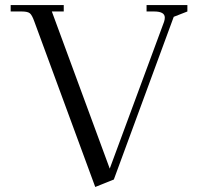

<svg xmlns="http://www.w3.org/2000/svg" viewBox="-20 -722 777 756"><path d="M22 -676.8V-702.1H231V-676.8H184.1L412.1 -58.1L626 -636.2Q628.9 -645 628.9 -652.8Q628.9 -676.8 586.9 -676.8H557.1V-702.1H717.8V-676.8L664.1 -655.8L428.2 -15.1L355 14.2L115.2 -637.2Q106.4 -662.1 97.9 -669.4Q89.4 -676.8 65.9 -676.8Z"/></svg>

Font: Dihjauti
Style: Regular
Weight: 400
Designer: T. Christopher White
Version: Version 3.0.0